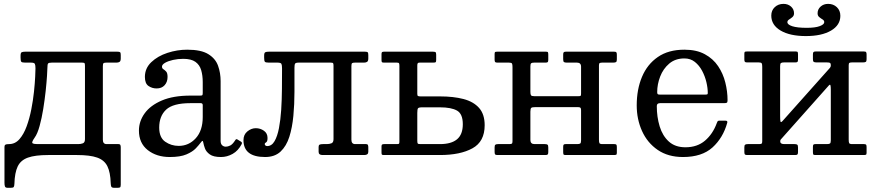

<svg xmlns="http://www.w3.org/2000/svg" viewBox="-20 -780 4422 966"><path d="M497.5 -447C497.5 -455.3 498.7 -460.4 501 -462.2C503.3 -464.1 508.5 -465 516.5 -465H566.5C572.8 -465 577.9 -466.3 581.8 -469C585.6 -471.7 587.5 -477.3 587.5 -486V-503C587.5 -510.7 586.4 -515.4 584.2 -517.2C582.1 -519.1 577.2 -520 569.5 -520H108.5C99.5 -520 93.1 -519.1 89.2 -517.2C85.4 -515.4 83.5 -509.7 83.5 -500V-490C83.5 -479.3 84.7 -472.5 87 -469.5C89.3 -466.5 95.7 -465 106 -465H135C146.3 -465 153.1 -462.9 155.2 -458.8C157.4 -454.6 158.5 -446.8 158.5 -435.5C158.5 -428.5 158 -414.5 157 -393.5C156 -372.5 154 -347.6 151 -318.8C148 -289.9 143.5 -260.2 137.5 -229.8C131.5 -199.2 123.7 -170.8 114 -144.2C104.3 -117.8 92.2 -96.2 77.8 -79.8C63.2 -63.2 45.8 -55 25.5 -55C16.2 -55 10 -54 7 -52C4 -50 2.5 -46.3 2.5 -41V139.5C2.5 146.8 3.2 152.9 4.8 157.8C6.2 162.6 11.2 165 19.5 165H33.5C42.2 165 47.4 163.5 49.2 160.5C51.1 157.5 52.2 152.2 52.5 144.5C53.5 107.5 59 78.5 69 57.5C79 36.5 96.2 21.7 120.5 13C144.8 4.3 178.8 0 222.5 0H367.5C410.8 0 444.6 4.2 468.8 12.8C492.9 21.2 510.1 35.8 520.2 56.2C530.4 76.8 536 105.2 537 141.5C537.3 149.5 538.3 155.4 540 159.2C541.7 163.1 547.2 165 556.5 165H568.5C576.2 165 581.2 164.2 583.8 162.8C586.2 161.2 587.5 156.8 587.5 149.5V-39C587.5 -43.7 586.8 -47.5 585.5 -50.5C584.2 -53.5 581.2 -55 576.5 -55H516.5C503.8 -55 497.5 -62.3 497.5 -77ZM241 -465H392.5C400.2 -465 404.6 -463.8 405.8 -461.5C406.9 -459.2 407.5 -454.7 407.5 -448V-80C407.5 -68.7 404 -61.7 397 -59C390 -56.3 382.2 -55 373.5 -55H168C157 -55 149.1 -56.3 144.2 -59C139.4 -61.7 142.7 -71 154 -87C163.7 -100.3 172.1 -120 179.2 -146C186.4 -172 192.5 -200.5 197.5 -231.5C202.5 -262.5 206.6 -292.8 209.8 -322.2C212.9 -351.8 215.2 -377.2 216.5 -398.5C217.8 -419.8 218.5 -433.3 218.5 -439C218.5 -450 219.6 -457.1 221.8 -460.2C223.9 -463.4 230.3 -465 241 -465Z M679 -123C679 -81 693.8 -48.3 723.2 -25C752.8 -1.7 789.7 10 834 10C869.3 10 897.3 5.6 918 -3.2C938.7 -12.1 954.3 -22.2 965 -33.5C975.7 -44.8 983.7 -54.2 989 -61.5C993.7 -67.8 996.9 -71 998.8 -71C1000.6 -71 1002 -68 1003 -62C1004.3 -54 1007.1 -44.3 1011.2 -33C1015.4 -21.7 1023.6 -11.7 1035.8 -3C1047.9 5.7 1066.5 10 1091.5 10H1092C1112.3 10 1131.8 4.8 1150.5 -5.8C1169.2 -16.2 1184.3 -32.7 1196 -55C1198.3 -60.3 1197.3 -64.3 1193 -67L1175 -78C1170.7 -81.3 1166.8 -80.2 1163.5 -74.5C1154.8 -60.8 1146.5 -52 1138.5 -48C1130.5 -44 1123 -42 1116 -42C1109 -42 1102.9 -44.3 1097.8 -49C1092.6 -53.7 1090 -61 1090 -71V-372C1090 -399 1085.8 -424.6 1077.2 -448.8C1068.8 -472.9 1052.4 -492.5 1028.2 -507.5C1004.1 -522.5 968.7 -530 922 -530C888.3 -530 855.2 -524.7 822.5 -514C789.8 -503.3 762.8 -487.8 741.2 -467.2C719.8 -446.8 709 -422 709 -393C709 -371 715 -355.8 727 -347.5C739 -339.2 752.7 -335 768 -335C785 -335 798.4 -340.4 808.2 -351.2C818.1 -362.1 823 -376 823 -393C823 -406 820.7 -415 816 -420C811.3 -425 806.7 -428.9 802 -431.8C797.3 -434.6 795 -439 795 -445C795 -451.7 800.2 -458 810.5 -464C820.8 -470 834.2 -474.8 850.5 -478.5C866.8 -482.2 884 -484 902 -484C928.7 -484 949.1 -478.9 963.2 -468.8C977.4 -458.6 987.1 -444.7 992.2 -427C997.4 -409.3 1000 -389.3 1000 -367V-312C1000 -306 999.2 -302.3 997.8 -301C996.2 -299.7 992.7 -299 987 -299H938C880.7 -299 832.8 -290.8 794.5 -274.5C756.2 -258.2 727.3 -236.7 708 -210C688.7 -183.3 679 -154.3 679 -123ZM781 -138C781 -176.7 792.7 -206.8 816 -228.5C839.3 -250.2 880 -261 938 -261H990C996.7 -261 1000 -257.7 1000 -251V-191C1000 -145.7 988.3 -110.2 965 -84.5C941.7 -58.8 913 -46 879 -46C854 -46 831.4 -53 811.2 -67C791.1 -81 781 -104.7 781 -138Z M1205 -75C1205 -18.3 1241.3 10 1314 10C1346.3 10 1372.2 0.8 1391.8 -17.5C1411.2 -35.8 1425.9 -60.6 1435.8 -91.8C1445.6 -122.9 1452.3 -158 1456 -197C1459.7 -236 1461.5 -276.3 1461.5 -318V-439C1461.5 -449.7 1462.6 -456.7 1464.8 -460C1466.9 -463.3 1473.3 -465 1484 -465H1643C1650.7 -465 1655.1 -463.8 1656.2 -461.5C1657.4 -459.2 1658 -454.7 1658 -448V-80C1658 -68.7 1654.5 -61.7 1647.5 -59C1640.5 -56.3 1632.7 -55 1624 -55H1606C1596.7 -55 1590.5 -54 1587.5 -52C1584.5 -50 1583 -46.3 1583 -41V-16C1583 -5.3 1589.7 0 1603 0H1813C1826.3 0 1833 -5.3 1833 -16V-39C1833 -43.7 1832.3 -47.5 1831 -50.5C1829.7 -53.5 1826.7 -55 1822 -55H1767C1754.3 -55 1748 -62.3 1748 -77V-447C1748 -455.3 1749.2 -460.4 1751.5 -462.2C1753.8 -464.1 1759 -465 1767 -465H1812C1818.3 -465 1823.4 -466.3 1827.2 -469C1831.1 -471.7 1833 -477.3 1833 -486V-503C1833 -510.7 1831.9 -515.4 1829.8 -517.2C1827.6 -519.1 1822.7 -520 1815 -520H1334C1325 -520 1318.6 -519.1 1314.8 -517.2C1310.9 -515.4 1309 -509.7 1309 -500V-490C1309 -479.3 1310.2 -472.5 1312.5 -469.5C1314.8 -466.5 1321.2 -465 1331.5 -465H1375.5C1386.8 -465 1393.6 -462.9 1395.8 -458.8C1397.9 -454.6 1399 -446.8 1399 -435.5C1399 -402.8 1398.8 -368.5 1398.5 -332.5C1398.2 -296.5 1396.9 -261.5 1394.8 -227.5C1392.6 -193.5 1388.8 -162.8 1383.5 -135.2C1378.2 -107.8 1370.8 -85.8 1361.2 -69.5C1351.8 -53.2 1339.3 -45 1324 -45C1321.7 -45 1319.1 -45.8 1316.2 -47.5C1313.4 -49.2 1312 -51.7 1312 -55C1312 -58.7 1314.3 -61.7 1319 -64C1323.7 -66.3 1326 -73.7 1326 -86C1326 -101.7 1319.9 -113.8 1307.8 -122.2C1295.6 -130.8 1282 -135 1267 -135C1252 -135 1237.9 -129.7 1224.8 -119C1211.6 -108.3 1205 -93.7 1205 -75Z M1911 0H2193.5C2261.5 0 2316 -11.2 2357 -33.8C2398 -56.2 2418.5 -95 2418.5 -150C2418.5 -186.7 2409.2 -215.6 2390.5 -236.8C2371.8 -257.9 2345.7 -272.9 2312 -281.8C2278.3 -290.6 2238.8 -295 2193.5 -295H2096.5C2090.5 -295 2086.2 -295.6 2083.5 -296.8C2080.8 -297.9 2079.5 -301.5 2079.5 -307.5V-450C2079.5 -455.7 2080.2 -459.6 2081.8 -461.8C2083.2 -463.9 2086.7 -465 2092 -465H2159C2166 -465 2170.3 -465.7 2172 -467C2173.7 -468.3 2174.5 -472.5 2174.5 -479.5V-505C2174.5 -512.3 2173.2 -516.7 2170.5 -518C2167.8 -519.3 2163.2 -520 2156.5 -520H1913C1908 -520 1904.5 -519.3 1902.5 -518C1900.5 -516.7 1899.5 -513.3 1899.5 -508V-477C1899.5 -471.7 1900.3 -468.3 1902 -467C1903.7 -465.7 1907 -465 1912 -465H1976.5C1982.8 -465 1986.6 -463.8 1987.8 -461.2C1988.9 -458.8 1989.5 -454.3 1989.5 -448V-68.5C1989.5 -63.5 1989 -60 1988 -58C1987 -56 1983.8 -55 1978.5 -55H1913.5C1909.2 -55 1905.8 -54.4 1903.2 -53.2C1900.8 -52.1 1899.5 -49 1899.5 -44V-13C1899.5 -7.7 1900.1 -4.2 1901.2 -2.5C1902.4 -0.8 1905.7 0 1911 0ZM2193.5 -55H2096C2088 -55 2083.2 -56 2081.8 -58C2080.2 -60 2079.5 -65 2079.5 -73V-212C2079.5 -224 2080.7 -231.7 2083 -235C2085.3 -238.3 2092.3 -240 2104 -240H2193.5C2231.5 -240 2260.2 -234.5 2279.5 -223.5C2298.8 -212.5 2308.5 -189.7 2308.5 -155C2308.5 -120.7 2298.8 -95.4 2279.5 -79.2C2260.2 -63.1 2231.5 -55 2193.5 -55Z M2993.5 -77.5V-451C2993.5 -457.3 2994.8 -461.2 2997.2 -462.8C2999.8 -464.2 3004.2 -465 3010.5 -465H3065.5C3072.2 -465 3076.8 -465.9 3079.5 -467.8C3082.2 -469.6 3083.5 -474 3083.5 -481V-504C3083.5 -510.3 3082.7 -514.6 3081 -516.8C3079.3 -518.9 3075.5 -520 3069.5 -520H2827.5C2821.8 -520 2818.1 -519 2816.2 -517C2814.4 -515 2813.5 -511 2813.5 -505V-482C2813.5 -474.7 2814.8 -470 2817.2 -468C2819.8 -466 2824.3 -465 2831 -465H2882.5C2896.5 -465 2903.5 -458.2 2903.5 -444.5V-311C2903.5 -303.7 2902.8 -299.3 2901.5 -298C2900.2 -296.7 2895.8 -296 2888.5 -296H2668.5C2659.5 -296 2653.9 -297.5 2651.8 -300.5C2649.6 -303.5 2648.5 -309.2 2648.5 -317.5V-445.5C2648.5 -454.2 2649.8 -459.6 2652.5 -461.8C2655.2 -463.9 2660.5 -465 2668.5 -465H2726C2731.3 -465 2734.8 -466.1 2736.2 -468.2C2737.8 -470.4 2738.5 -474.2 2738.5 -479.5V-504.5C2738.5 -510.2 2738 -514.2 2737 -516.5C2736 -518.8 2732.8 -520 2727.5 -520H2484C2478.7 -520 2474.8 -519.6 2472.2 -518.8C2469.8 -517.9 2468.5 -514.7 2468.5 -509V-480C2468.5 -474.3 2469.3 -470.4 2471 -468.2C2472.7 -466.1 2476.2 -465 2481.5 -465H2540.5C2549.2 -465 2554.3 -463.4 2556 -460.2C2557.7 -457.1 2558.5 -451.2 2558.5 -442.5V-69C2558.5 -62.7 2557.3 -58.8 2555 -57.2C2552.7 -55.8 2548.2 -55 2541.5 -55H2486.5C2480.2 -55 2475.6 -54.1 2472.8 -52.2C2469.9 -50.4 2468.5 -46 2468.5 -39V-16C2468.5 -9.7 2469.3 -5.4 2471 -3.2C2472.7 -1.1 2476.5 0 2482.5 0H2724.5C2730.2 0 2733.9 -1 2735.8 -3C2737.6 -5 2738.5 -9 2738.5 -15V-38C2738.5 -45.3 2737.2 -50 2734.8 -52C2732.2 -54 2727.7 -55 2721 -55H2669.5C2655.5 -55 2648.5 -61.8 2648.5 -75.5V-218C2648.5 -228.7 2650.1 -235.2 2653.2 -237.5C2656.4 -239.8 2663 -241 2673 -241H2888C2894.3 -241 2898.5 -239.9 2900.5 -237.8C2902.5 -235.6 2903.5 -231.5 2903.5 -225.5V-74.5C2903.5 -65.8 2902.2 -60.4 2899.5 -58.2C2896.8 -56.1 2891.5 -55 2883.5 -55H2826C2820.7 -55 2817.2 -54 2815.8 -52C2814.2 -50 2813.5 -46.2 2813.5 -40.5V-15.5C2813.5 -10.2 2814 -6.2 2815 -3.8C2816 -1.2 2819.2 0 2824.5 0H3068C3073.7 0 3077.7 -0.5 3080 -1.5C3082.3 -2.5 3083.5 -5.7 3083.5 -11V-40C3083.5 -45.7 3082.8 -49.6 3081.2 -51.8C3079.8 -53.9 3076.2 -55 3070.5 -55H3011.5C3002.8 -55 2997.7 -56.6 2996 -59.8C2994.3 -62.9 2993.5 -68.8 2993.5 -77.5Z M3183.5 -250C3183.5 -203.3 3192.4 -160.2 3210.2 -120.8C3228.1 -81.2 3254.3 -49.6 3289 -25.8C3323.7 -1.9 3366.2 10 3416.5 10C3479.8 10 3529.2 -6.1 3564.8 -38.2C3600.2 -70.4 3625 -111.8 3639 -162.5C3641 -169.5 3637.7 -173 3629 -173H3600C3595 -173 3591.8 -171.9 3590.5 -169.8C3589.2 -167.6 3587.8 -164.7 3586.5 -161C3573.2 -124.3 3553.4 -94.8 3527.2 -72.5C3501.1 -50.2 3468.2 -39 3428.5 -39C3394.2 -39 3366.4 -48.6 3345.2 -67.8C3324.1 -86.9 3308.7 -112.3 3299 -144C3289.3 -175.7 3284.5 -209.8 3284.5 -246.5C3284.5 -256.2 3290 -261 3301 -261H3622.5C3629.5 -261 3634.2 -261.8 3636.8 -263.2C3639.2 -264.8 3640.5 -268.8 3640.5 -275.5C3640.5 -305.2 3636.8 -335 3629.2 -365C3621.8 -395 3609.7 -422.4 3593 -447.2C3576.3 -472.1 3554.1 -492.1 3526.2 -507.2C3498.4 -522.4 3464.2 -530 3423.5 -530C3369.8 -530 3325.2 -517.8 3289.8 -493.2C3254.2 -468.8 3227.7 -435.4 3210 -393.2C3192.3 -351.1 3183.5 -303.3 3183.5 -250ZM3300.5 -304C3294.5 -304 3290.7 -304.8 3289 -306.5C3287.3 -308.2 3286.5 -311.5 3286.5 -316.5C3286.5 -342.8 3291.5 -369 3301.5 -395C3311.5 -421 3326.7 -442.7 3347 -460C3367.3 -477.3 3392.8 -486 3423.5 -486C3443.8 -486 3461.3 -480.2 3476 -468.5C3490.7 -456.8 3502.8 -441.9 3512.5 -423.8C3522.2 -405.6 3529.3 -386.6 3534 -366.8C3538.7 -346.9 3541 -328.7 3541 -312C3541 -308.7 3540.2 -306.5 3538.8 -305.5C3537.2 -304.5 3533.2 -304 3526.5 -304Z M4146.5 -760.5C4131.5 -760.5 4118.9 -756 4108.8 -747C4098.6 -738 4093.5 -726.7 4093.5 -713C4093.5 -704.7 4096.3 -698.2 4102 -693.8C4107.7 -689.2 4113.2 -685.3 4118.8 -682C4124.2 -678.7 4127 -674.2 4127 -668.5C4127 -660.8 4119.4 -654.2 4104.2 -648.5C4089.1 -642.8 4067.2 -640 4038.5 -640C4006.8 -640 3982.8 -642.7 3966.2 -648C3949.8 -653.3 3941.5 -660.2 3941.5 -668.5C3941.5 -673.8 3944.3 -678.2 3950 -681.8C3955.7 -685.2 3961.2 -689.3 3966.8 -694C3972.2 -698.7 3975 -705 3975 -713C3975 -726.7 3969.9 -738 3959.8 -747C3949.6 -756 3937 -760.5 3922 -760.5C3904.3 -760.5 3889.7 -755 3878 -744C3866.3 -733 3860.5 -718.8 3860.5 -701.5C3860.5 -669.8 3876.2 -644.8 3907.5 -626.2C3938.8 -607.8 3981.2 -598.5 4034.5 -598.5C4087.5 -598.5 4129.7 -607.7 4161 -626C4192.3 -644.3 4208 -669.2 4208 -700.5C4208 -718.2 4202.2 -732.6 4190.5 -743.8C4178.8 -754.9 4164.2 -760.5 4146.5 -760.5ZM4250 -77.5V-452C4250 -458.3 4251.2 -462.2 4253.8 -463.8C4256.2 -465.2 4260.7 -466 4267 -466H4322C4328.7 -466 4333.3 -466.9 4336 -468.8C4338.7 -470.6 4340 -475 4340 -482V-505C4340 -511.3 4339.2 -515.6 4337.5 -517.8C4335.8 -519.9 4332 -521 4326 -521H4084C4078.3 -521 4074.6 -520 4072.8 -518C4070.9 -516 4070 -512 4070 -506V-483C4070 -475.7 4071.2 -471 4073.8 -469C4076.2 -467 4080.8 -466 4087.5 -466H4139C4146.7 -466 4152.1 -465.3 4155.2 -464C4158.4 -462.7 4160 -458.2 4160 -450.5C4160 -445.8 4158.5 -441.8 4155.5 -438.5L3917.5 -171.5C3911.5 -164.8 3907.9 -164 3906.8 -169C3905.6 -174 3905 -183 3905 -196V-446.5C3905 -455.2 3906.3 -460.6 3909 -462.8C3911.7 -464.9 3917 -466 3925 -466H3982.5C3987.8 -466 3991.2 -467.1 3992.8 -469.2C3994.2 -471.4 3995 -475.2 3995 -480.5V-505.5C3995 -511.2 3994.5 -515.2 3993.5 -517.5C3992.5 -519.8 3989.3 -521 3984 -521H3740.5C3735.2 -521 3731.2 -520.6 3728.8 -519.8C3726.2 -518.9 3725 -515.7 3725 -510V-481C3725 -475.3 3725.8 -471.4 3727.5 -469.2C3729.2 -467.1 3732.7 -466 3738 -466H3797C3805.7 -466 3810.8 -464.4 3812.5 -461.2C3814.2 -458.1 3815 -452.2 3815 -443.5V-69C3815 -62.7 3813.8 -58.8 3811.5 -57.2C3809.2 -55.8 3804.7 -55 3798 -55H3743C3736.7 -55 3732.1 -54.1 3729.2 -52.2C3726.4 -50.4 3725 -46 3725 -39V-16C3725 -9.7 3725.8 -5.4 3727.5 -3.2C3729.2 -1.1 3733 0 3739 0H3981C3986.7 0 3990.4 -1 3992.2 -3C3994.1 -5 3995 -9 3995 -15V-38C3995 -45.3 3993.8 -50 3991.2 -52C3988.8 -54 3984.2 -55 3977.5 -55H3926C3912.3 -55 3905.5 -59.5 3905.5 -68.5C3905.5 -72.8 3906.3 -75.9 3908 -77.8C3909.7 -79.6 3911.5 -81.7 3913.5 -84L4150 -350C4154.3 -354.7 4157.1 -354.9 4158.2 -350.8C4159.4 -346.6 4160 -339.5 4160 -329.5V-74.5C4160 -65.8 4158.7 -60.4 4156 -58.2C4153.3 -56.1 4148 -55 4140 -55H4082.5C4077.2 -55 4073.8 -54 4072.2 -52C4070.8 -50 4070 -46.2 4070 -40.5V-15.5C4070 -10.2 4070.5 -6.2 4071.5 -3.8C4072.5 -1.2 4075.7 0 4081 0H4324.5C4330.2 0 4334.2 -0.5 4336.5 -1.5C4338.8 -2.5 4340 -5.7 4340 -11V-40C4340 -45.7 4339.2 -49.6 4337.8 -51.8C4336.2 -53.9 4332.7 -55 4327 -55H4268C4259.3 -55 4254.2 -56.6 4252.5 -59.8C4250.8 -62.9 4250 -68.8 4250 -77.5Z"/></svg>

Font: Besley*
Style: Regular
Weight: 400
Designer: Owen Earl
Foundry: indestructible type*
Version: Version 3.000; ttfautohint (v1.8.3)